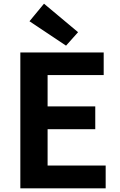

<svg xmlns="http://www.w3.org/2000/svg" viewBox="-20 -1026 654 1046"><path d="M90.8 0V-740.2H544.9V-617.2H239.3V-446.3H499V-322.3H239.3V-124H555.7V0ZM339.8 -777.3 140.6 -910.2 219.7 -1005.9 405.3 -850.6Z"/></svg>

Font: Nasu
Style: Bold
Weight: 700
Designer: Ryoko NISHIZUKA (kana &amp; ideographs); Paul D. Hunt (Latin, Greek &amp; Cyrillic); Wenlong ZHANG (bopomofo); Sandoll C
Version: Version 2014.1215